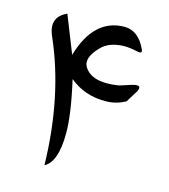

<svg xmlns="http://www.w3.org/2000/svg" viewBox="-103 -767 741 840"><g transform="rotate(15 267.5 -347.0)"><path d="M175.8 -8.8C212.4 -27.8 231 -80.6 231.4 -166C231.9 -223.1 220.7 -302.7 197.3 -404.8C243.7 -366.7 297.9 -348.1 360.8 -348.6C393.1 -348.6 422.9 -356.4 450.7 -372.1L484.9 -427.7C496.6 -451.7 484.4 -457.5 448.7 -445.8C417.5 -435.5 400.4 -430.2 397 -429.7C319.3 -418 268.6 -431.6 244.6 -470.2C228.5 -496.1 239.7 -527.8 277.3 -565.9C300.3 -589.4 334 -601.6 378.4 -602.5C393.6 -603 415 -600.1 442.9 -594.2C457.5 -591.3 461.9 -596.7 455.6 -609.9C432.6 -659.7 399.9 -684.6 357.9 -684.6C266.1 -684.1 202.6 -625 168 -506.8L156.7 -535.2C128.9 -606 110.4 -652.8 101.1 -675.3C51.8 -653.3 38.6 -615.7 62.5 -561.5C133.8 -399.4 171.4 -215.3 175.8 -8.8Z"/></g></svg>

Font: Gandom
Style: Regular
Weight: 400
Foundry: DejaVu fonts team - Redesigned by Saber Rastikerdar - Based on Samim Font
Version: Version 0.8